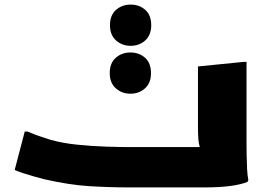

<svg xmlns="http://www.w3.org/2000/svg" viewBox="-20 -818 1168 838"><path d="M88 -244H100Q111 -239 130.5 -231.5Q150 -224 169.5 -218Q189 -212 200 -208Q253 -193 317.5 -186.5Q382 -180 443.5 -178Q505 -176 548 -176H852Q847 -192 845.5 -214Q844 -236 844 -264V-528L1044 -548H1056V-192Q1056 -172 1056.5 -141Q1057 -110 1058.5 -80Q1060 -50 1064 -32L1060 -24Q1000 0 872 0H548Q458 0 369.5 -5.5Q281 -11 172 -36Q153 -41 128 -48Q103 -55 80 -62.5Q57 -70 44 -76ZM550 -618Q513 -618 486.5 -641.5Q460 -665 460 -708Q460 -752 486.5 -775Q513 -798 550 -798Q588 -798 614 -775Q640 -752 640 -708Q640 -665 614 -641.5Q588 -618 550 -618ZM549 -409Q512 -409 485.5 -432.5Q459 -456 459 -499Q459 -543 485.5 -566Q512 -589 549 -589Q587 -589 613 -566Q639 -543 639 -499Q639 -456 613 -432.5Q587 -409 549 -409Z"/></svg>

Font: Kufam Black
Style: Italic
Weight: 900
Italic angle: -11°
Designer: Artur Schmal
Foundry: Original Type
Version: Version 1.301; ttfautohint (v1.8.3)